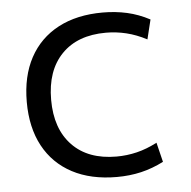

<svg xmlns="http://www.w3.org/2000/svg" viewBox="-44 -574 625 628"><g transform="rotate(-5 268.5 -260.0)"><path d="M315.3 10Q230.3 10 169.2 -22.3Q108 -54.7 75.3 -115.2Q42.7 -175.7 42.7 -260Q42.7 -344.3 75.3 -404.8Q108 -465.3 169.2 -497.7Q230.3 -530 315.3 -530Q357.3 -530 395.2 -521.5Q433 -513 469.4 -493.7L453.7 -429.6Q420 -447.3 387 -455.3Q354 -463.3 320 -463.3Q226.7 -463.3 174.7 -409.6Q122.7 -356 122.7 -260Q122.7 -164.7 174.7 -110.7Q226.7 -56.7 320 -56.7Q354 -56.7 387 -64.7Q420 -72.7 453.7 -90.4L469.4 -26.3Q433 -7.7 395.2 1.2Q357.3 10 315.3 10Z"/></g></svg>

Font: M PLUS 2 Thin
Style: Regular
Weight: 100
Designer: Coji Morishita
Foundry: UNDERFOREST DESIGN
Version: Version 1.001